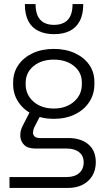

<svg xmlns="http://www.w3.org/2000/svg" viewBox="-20 -730 529 950"><path d="M27 200V146H310Q349 146 371.5 126.5Q394 107 394 73Q394 41 371.5 23Q349 5 310 5H156Q118 5 100 -12.5Q82 -30 80.5 -56Q79 -82 92 -107L131 -183L190 -178L150 -101Q145 -90 143.5 -77.5Q142 -65 150 -56Q158 -47 178 -47H318Q380 -47 417 -16Q454 15 454 73Q454 111 437 139.5Q420 168 389 184Q358 200 315 200ZM246 -142Q188 -142 142.5 -164Q97 -186 71 -225Q45 -264 45 -313V-322Q45 -371 71 -408.5Q97 -446 142.5 -467Q188 -488 246 -488Q305 -488 350.5 -467Q396 -446 421.5 -409.5Q447 -373 447 -325V-313Q447 -264 421.5 -225Q396 -186 350.5 -164Q305 -142 246 -142ZM246 -193Q307 -193 346 -227Q385 -261 385 -313V-322Q385 -372 346 -403.5Q307 -435 246 -435Q185 -435 146 -403Q107 -371 107 -320V-313Q107 -261 146 -227Q185 -193 246 -193ZM247 -561Q204 -561 171 -576.5Q138 -592 120.5 -625Q103 -658 103 -710H156Q156 -657 179.5 -632Q203 -607 247 -607Q292 -607 315.5 -632Q339 -657 339 -710H392Q392 -658 374 -625Q356 -592 324 -576.5Q292 -561 247 -561Z"/></svg>

Font: SUSE Light
Style: Regular
Weight: 300
Designer: Rene Bieder
Foundry: SUSE
Version: Version 1.000